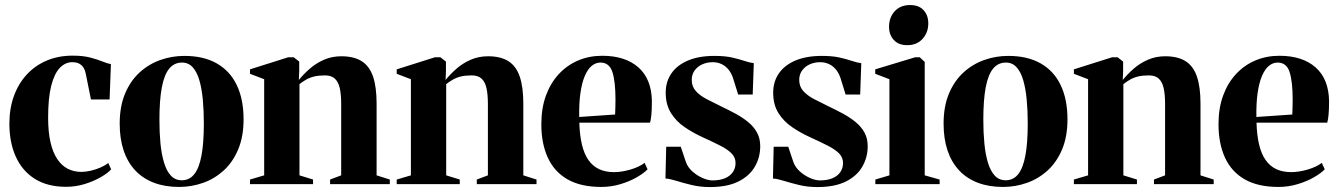

<svg xmlns="http://www.w3.org/2000/svg" viewBox="-20 -746 5418 778"><path d="M248 11Q172.5 11 121.2 -21.2Q70 -53.5 44 -111.2Q18 -169 18 -244.5Q18 -306.5 36.5 -357.2Q55 -408 89 -444.5Q123 -481 170 -500.8Q217 -520.5 274 -520.5Q316 -520.5 345 -513Q374 -505.5 394.5 -497Q415 -488.5 429.5 -486.5L424 -343H348.5L327.5 -447.5Q325 -461 318.8 -471.2Q312.5 -481.5 301.5 -487.8Q290.5 -494 272.5 -494Q244.5 -494 222.2 -470.8Q200 -447.5 187.5 -398.2Q175 -349 175 -269.5Q175 -211.5 184.5 -170Q194 -128.5 211.8 -101.8Q229.5 -75 254.5 -62.2Q279.5 -49.5 309.5 -49.5Q326.5 -49.5 346.8 -54Q367 -58.5 386.2 -66.8Q405.5 -75 418.5 -85.5L430.5 -60Q417 -44.5 388.2 -28Q359.5 -11.5 323 -0.2Q286.5 11 248 11Z M465 -244.5Q465 -315 486.8 -366.8Q508.5 -418.5 545.8 -452.5Q583 -486.5 630 -503Q677 -519.5 727 -519.5Q805 -519.5 858.5 -489Q912 -458.5 939.5 -401Q967 -343.5 967 -262.5Q967 -192.5 945.2 -140.8Q923.5 -89 886.5 -55.2Q849.5 -21.5 802.8 -5Q756 11.5 705.5 11.5Q648.5 11.5 603.8 -5.5Q559 -22.5 528 -55.5Q497 -88.5 481 -136.2Q465 -184 465 -244.5ZM717 -15.5Q747.5 -15.5 767.2 -40.2Q787 -65 796.5 -116Q806 -167 806 -246.5Q806 -298 801.8 -342.8Q797.5 -387.5 787.8 -421Q778 -454.5 760.8 -473.5Q743.5 -492.5 717.5 -492.5Q686 -492.5 665.8 -468Q645.5 -443.5 635.8 -392.2Q626 -341 626 -260Q626 -209 630.2 -164.8Q634.5 -120.5 644.8 -86.8Q655 -53 672.5 -34.2Q690 -15.5 717 -15.5Z M1050.5 -35.5V-425L993 -447V-465L1148 -514H1170L1192.5 -496.5V-458.5L1191 -422Q1209.5 -445 1234.8 -467.2Q1260 -489.5 1292.5 -503.8Q1325 -518 1363 -518Q1414.5 -518 1446 -497.8Q1477.5 -477.5 1491.8 -435.2Q1506 -393 1506 -326.5V-35.5L1559.5 -18.5V0H1317.5V-18.5L1362.5 -35.5V-325.5Q1362.5 -362 1357 -387.8Q1351.5 -413.5 1337.2 -427Q1323 -440.5 1297 -440.5Q1271 -440.5 1252.8 -436Q1234.5 -431.5 1220.2 -423.2Q1206 -415 1193.5 -405V-35.5L1248.5 -18.5V0H993V-18.5Z M1645 -35.5V-425L1587.5 -447V-465L1742.5 -514H1764.5L1787 -496.5V-458.5L1785.5 -422Q1804 -445 1829.2 -467.2Q1854.5 -489.5 1887 -503.8Q1919.5 -518 1957.5 -518Q2009 -518 2040.5 -497.8Q2072 -477.5 2086.2 -435.2Q2100.5 -393 2100.5 -326.5V-35.5L2154 -18.5V0H1912V-18.5L1957 -35.5V-325.5Q1957 -362 1951.5 -387.8Q1946 -413.5 1931.8 -427Q1917.5 -440.5 1891.5 -440.5Q1865.5 -440.5 1847.2 -436Q1829 -431.5 1814.8 -423.2Q1800.5 -415 1788 -405V-35.5L1843 -18.5V0H1587.5V-18.5Z M2416.5 11.5Q2333.5 11.5 2279.8 -19.2Q2226 -50 2199.8 -107.2Q2173.5 -164.5 2173.5 -242.5Q2173.5 -307.5 2192.2 -358.8Q2211 -410 2244.5 -446Q2278 -482 2322.8 -501Q2367.5 -520 2420 -520Q2513.5 -520 2566.8 -473Q2620 -426 2621.5 -336.5Q2621.5 -303.5 2619.5 -281.8Q2617.5 -260 2614 -249H2327.5Q2329 -198 2338 -160.2Q2347 -122.5 2364.2 -97.8Q2381.5 -73 2407.2 -60.8Q2433 -48.5 2468 -48.5Q2499 -48.5 2534.8 -59Q2570.5 -69.5 2592 -86L2604 -60Q2589.5 -44.5 2560.5 -27.8Q2531.5 -11 2494 0.2Q2456.5 11.5 2416.5 11.5ZM2327 -272 2472.5 -282Q2473.5 -298 2473.5 -312Q2473.5 -326 2474 -341.5Q2474 -416 2461.5 -454.2Q2449 -492.5 2413 -492.5Q2394 -492.5 2377.8 -479.2Q2361.5 -466 2349.8 -438.5Q2338 -411 2332 -369.5Q2326 -328 2327 -272Z M2856.5 12Q2817 12 2782 3.5Q2747 -5 2719.8 -13.5Q2692.5 -22 2676.5 -22.5L2679.5 -151.5H2738.5L2759.5 -89Q2767 -68 2785.8 -51.2Q2804.5 -34.5 2826.8 -24.8Q2849 -15 2867 -15Q2897 -15 2917.8 -23.8Q2938.5 -32.5 2949.5 -48.5Q2960.5 -64.5 2960.5 -85.5Q2960.5 -107.5 2945.2 -123.5Q2930 -139.5 2900.5 -154.8Q2871 -170 2827 -190Q2788.5 -207.5 2754.2 -230.8Q2720 -254 2698.8 -288Q2677.5 -322 2677.5 -370.5Q2677.5 -415 2700.5 -448.5Q2723.5 -482 2767.8 -500.8Q2812 -519.5 2875 -519.5Q2917.5 -519.5 2947 -512.8Q2976.5 -506 2997.2 -499Q3018 -492 3034.5 -490L3030 -363H2971L2953 -421Q2946.5 -444.5 2934.5 -460.8Q2922.5 -477 2905.5 -485.5Q2888.5 -494 2868 -494Q2846 -494 2826.8 -485.8Q2807.5 -477.5 2795.2 -461.2Q2783 -445 2783 -422Q2783 -395 2800 -376.5Q2817 -358 2844.5 -343.8Q2872 -329.5 2904 -314Q2933.5 -300 2961.5 -284.8Q2989.5 -269.5 3012 -251Q3034.5 -232.5 3047.5 -208.8Q3060.5 -185 3060.5 -153.5Q3060.5 -108.5 3038.8 -70.8Q3017 -33 2972 -10.5Q2927 12 2856.5 12Z M3292 12Q3252.5 12 3217.5 3.5Q3182.5 -5 3155.2 -13.5Q3128 -22 3112 -22.5L3115 -151.5H3174L3195 -89Q3202.5 -68 3221.2 -51.2Q3240 -34.5 3262.2 -24.8Q3284.5 -15 3302.5 -15Q3332.5 -15 3353.2 -23.8Q3374 -32.5 3385 -48.5Q3396 -64.5 3396 -85.5Q3396 -107.5 3380.8 -123.5Q3365.5 -139.5 3336 -154.8Q3306.5 -170 3262.5 -190Q3224 -207.5 3189.8 -230.8Q3155.5 -254 3134.2 -288Q3113 -322 3113 -370.5Q3113 -415 3136 -448.5Q3159 -482 3203.2 -500.8Q3247.5 -519.5 3310.5 -519.5Q3353 -519.5 3382.5 -512.8Q3412 -506 3432.8 -499Q3453.5 -492 3470 -490L3465.5 -363H3406.5L3388.5 -421Q3382 -444.5 3370 -460.8Q3358 -477 3341 -485.5Q3324 -494 3303.5 -494Q3281.5 -494 3262.2 -485.8Q3243 -477.5 3230.8 -461.2Q3218.5 -445 3218.5 -422Q3218.5 -395 3235.5 -376.5Q3252.5 -358 3280 -343.8Q3307.5 -329.5 3339.5 -314Q3369 -300 3397 -284.8Q3425 -269.5 3447.5 -251Q3470 -232.5 3483 -208.8Q3496 -185 3496 -153.5Q3496 -108.5 3474.2 -70.8Q3452.5 -33 3407.5 -10.5Q3362.5 12 3292 12Z M3527 0V-18.5L3584 -35.5V-425L3526.5 -447V-465L3688.5 -514H3707L3727 -495V-35.5L3787.5 -18.5V0ZM3655.5 -563Q3621 -563 3601.8 -584Q3582.5 -605 3582.5 -637.5Q3582.5 -675.5 3605.5 -700.5Q3628.5 -725.5 3667.5 -725.5H3668.5Q3703.5 -725.5 3722.5 -704.8Q3741.5 -684 3741.5 -651Q3741.5 -614.5 3718.5 -588.8Q3695.5 -563 3656.5 -563Z M3803.5 -244.5Q3803.5 -315 3825.2 -366.8Q3847 -418.5 3884.2 -452.5Q3921.5 -486.5 3968.5 -503Q4015.5 -519.5 4065.5 -519.5Q4143.5 -519.5 4197 -489Q4250.5 -458.5 4278 -401Q4305.5 -343.5 4305.5 -262.5Q4305.5 -192.5 4283.8 -140.8Q4262 -89 4225 -55.2Q4188 -21.5 4141.2 -5Q4094.5 11.5 4044 11.5Q3987 11.5 3942.2 -5.5Q3897.5 -22.5 3866.5 -55.5Q3835.5 -88.5 3819.5 -136.2Q3803.5 -184 3803.5 -244.5ZM4055.5 -15.5Q4086 -15.5 4105.8 -40.2Q4125.5 -65 4135 -116Q4144.5 -167 4144.5 -246.5Q4144.5 -298 4140.2 -342.8Q4136 -387.5 4126.2 -421Q4116.5 -454.5 4099.2 -473.5Q4082 -492.5 4056 -492.5Q4024.5 -492.5 4004.2 -468Q3984 -443.5 3974.2 -392.2Q3964.5 -341 3964.5 -260Q3964.5 -209 3968.8 -164.8Q3973 -120.5 3983.2 -86.8Q3993.5 -53 4011 -34.2Q4028.5 -15.5 4055.5 -15.5Z M4389 -35.5V-425L4331.5 -447V-465L4486.5 -514H4508.5L4531 -496.5V-458.5L4529.5 -422Q4548 -445 4573.2 -467.2Q4598.5 -489.5 4631 -503.8Q4663.5 -518 4701.5 -518Q4753 -518 4784.5 -497.8Q4816 -477.5 4830.2 -435.2Q4844.5 -393 4844.5 -326.5V-35.5L4898 -18.5V0H4656V-18.5L4701 -35.5V-325.5Q4701 -362 4695.5 -387.8Q4690 -413.5 4675.8 -427Q4661.5 -440.5 4635.5 -440.5Q4609.5 -440.5 4591.2 -436Q4573 -431.5 4558.8 -423.2Q4544.5 -415 4532 -405V-35.5L4587 -18.5V0H4331.5V-18.5Z M5160.5 11.5Q5077.5 11.5 5023.8 -19.2Q4970 -50 4943.8 -107.2Q4917.5 -164.5 4917.5 -242.5Q4917.5 -307.5 4936.2 -358.8Q4955 -410 4988.5 -446Q5022 -482 5066.8 -501Q5111.5 -520 5164 -520Q5257.5 -520 5310.8 -473Q5364 -426 5365.5 -336.5Q5365.5 -303.5 5363.5 -281.8Q5361.5 -260 5358 -249H5071.5Q5073 -198 5082 -160.2Q5091 -122.5 5108.2 -97.8Q5125.5 -73 5151.2 -60.8Q5177 -48.5 5212 -48.5Q5243 -48.5 5278.8 -59Q5314.5 -69.5 5336 -86L5348 -60Q5333.5 -44.5 5304.5 -27.8Q5275.5 -11 5238 0.2Q5200.5 11.5 5160.5 11.5ZM5071 -272 5216.5 -282Q5217.5 -298 5217.5 -312Q5217.5 -326 5218 -341.5Q5218 -416 5205.5 -454.2Q5193 -492.5 5157 -492.5Q5138 -492.5 5121.8 -479.2Q5105.5 -466 5093.8 -438.5Q5082 -411 5076 -369.5Q5070 -328 5071 -272Z"/></svg>

Font: Merriweather 144pt
Style: Bold
Weight: 700
Version: Version 2.100